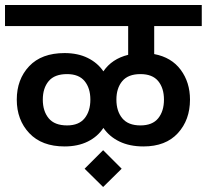

<svg xmlns="http://www.w3.org/2000/svg" viewBox="-30 -674 826 767"><path d="M0 0ZM586 -570V-458Q655 -445 692 -395Q729 -345 729 -276Q729 -195 680.5 -142Q632 -89 543 -89Q488 -89 447.5 -108.5Q407 -128 383 -163Q360 -128 320.5 -108.5Q281 -89 228 -89Q137 -89 87 -142Q37 -195 37 -276Q37 -357 86.5 -409.5Q136 -462 228 -462Q281 -462 320.5 -442.5Q360 -423 383 -389Q417 -439 482 -455V-570H-10V-654H776V-570ZM331 -276Q331 -322 308 -350Q285 -378 238 -378Q188 -378 164.5 -350Q141 -322 141 -276Q141 -230 164.5 -201.5Q188 -173 238 -173Q285 -173 308 -201.5Q331 -230 331 -276ZM531 -378Q482 -378 458.5 -350Q435 -322 435 -276Q435 -230 458.5 -201.5Q482 -173 531 -173Q579 -173 602 -201.5Q625 -230 625 -276Q625 -322 602 -350Q579 -378 531 -378ZM308 0 382 -74 456 0 382 73Z"/></svg>

Font: Biryani SemiBold
Style: Regular
Weight: 600
Designer: Dan Reynolds and Mathieu Réguer
Foundry: Dan Reynolds and Mathieu Réguer
Version: Version 1.004; ttfautohint (v1.1) -l 5 -r 5 -G 72 -x 0 -D la